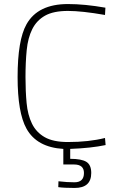

<svg xmlns="http://www.w3.org/2000/svg" viewBox="-20 -728 585 949"><path d="M349 201Q296 201 268 197L269 168Q311 173 348 173Q395 173 395 127Q395 85 346 85H293V8Q162 0 111 -92Q67 -171 67 -347Q67 -530 111 -608Q167 -708 316 -708Q399 -708 501 -690L499 -654Q385 -674 316 -674Q244 -674 202.5 -650.5Q161 -627 139.5 -584Q118 -541 112 -480.5Q106 -420 106 -347Q106 -278 111.5 -219Q117 -160 138 -117Q159 -74 201 -50Q243 -26 316 -26Q419 -26 499 -46L502 -11Q431 4 327 8V57Q383 57 407 72Q431 87 431 127Q431 201 349 201Z"/></svg>

Font: Storia Sans Thin
Style: Regular
Weight: 100
Designer: Accademia di Belle Arti di Urbino and others
Foundry: Accademia di Belle Arti di Urbino and others.
Version: Version 60.001;May 25, 2020;FontCreator 12.0.0.2522 64-bit